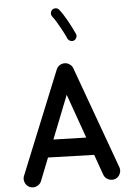

<svg xmlns="http://www.w3.org/2000/svg" viewBox="-69 -1095 809 1203"><g transform="rotate(-5 336.0 -493.5)"><path d="M67.4 54.7Q46.9 45.4 38.6 23.4Q30.3 1.5 39.6 -19L302.2 -665.5Q312 -687.5 335.4 -695.1Q358.9 -702.6 379.9 -690.9Q398.4 -680.2 404.8 -663.1L638.2 -20.5Q646.5 0.5 637.2 22Q627.9 43.5 606.9 51.8Q585.9 59.6 564.5 50.5Q543 41.5 534.7 20.5L488.3 -109.9L198.7 -118.7L141.1 26.9Q131.8 47.4 110.1 55.7Q88.4 64 67.4 54.7ZM349.6 -500 242.2 -228 448.2 -222.2ZM306.6 -1039.6Q316.4 -1046.9 329.1 -1045.7Q341.8 -1044.4 349.1 -1034.7Q373.5 -1003.9 398.2 -959.2Q422.9 -914.6 440.4 -875.5Q445.8 -864.7 440.9 -852.3Q436 -839.8 425.3 -835Q414.6 -830.1 402.3 -834.7Q390.1 -839.4 384.8 -850.1Q374 -874.5 359.4 -902.1Q344.7 -929.7 329.6 -955.1Q314.5 -980.5 301.3 -997.1Q293.9 -1006.8 295.7 -1019.3Q297.4 -1031.7 306.6 -1039.6Z"/></g></svg>

Font: Mikhak-FD SemiBold
Style: Regular
Weight: 600
Designer: Amin Abedi
Version: Version 3.2